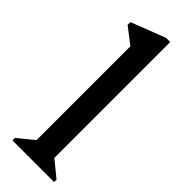

<svg xmlns="http://www.w3.org/2000/svg" viewBox="-255 -788 811 811"><g transform="rotate(45 151.0 -382.5)"><path d="M33.6 0V-14.7L120.9 -86L104.9 -58V-666.7L147.9 -600.1L32.7 -689V-705.6L186.3 -765H211.1V-56.3L196 -85.1L282.4 -14.7V0Z"/></g></svg>

Font: Platypi Light
Style: Regular
Weight: 300
Designer: David Sargent
Foundry: Bolt Cutter Type
Version: Version 1.200